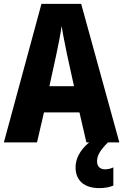

<svg xmlns="http://www.w3.org/2000/svg" viewBox="-20 -735 636 991"><path d="M426 0H440C389 43 370 88 370 129C370 196 414 236 493 236C524 236 548 230 565 223V129C554 134 540 139 522 139C496 139 481 123 481 99C481 68 494 44 537 0H596L399 -715H194L0 0H171L207 -155H390ZM326 -454 362 -290H235L271 -455C281 -503 293 -561 298 -601C304 -561 317 -499 326 -454Z"/></svg>

Font: Noto Sans Khmer Condensed ExtraBold
Style: Regular
Weight: 800
Width: 3
Designer: Danh Hong and the Monotype Design Team
Foundry: Monotype Imaging Inc.
Version: Version 2.004